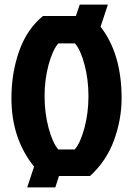

<svg xmlns="http://www.w3.org/2000/svg" viewBox="-20 -770 582 840"><path d="M99 50 129 -41Q30 -164 30 -340Q30 -451 64 -547Q98 -643 168 -700H312L329 -750H452L420 -653Q512 -535 512 -340Q512 -248 479 -157Q446 -66 374 0H238L222 50ZM235 -116H307Q332 -145 349.5 -210.5Q367 -276 367 -349Q367 -422 350 -486.5Q333 -551 308 -580H235Q210 -551 192.5 -486.5Q175 -422 175 -349Q175 -276 192.5 -210.5Q210 -145 235 -116Z"/></svg>

Font: Jockey One
Style: Regular
Weight: 400
Designer: TypeTogether
Foundry: TypeTogether
Version: Version 1.002